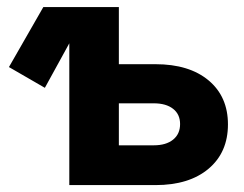

<svg xmlns="http://www.w3.org/2000/svg" viewBox="-20 -536 708 556"><path d="M109.9 -281.7 5.9 -341.8 105.5 -515.6H324.2V-350.1H430.2Q527.8 -350.1 584 -303.2Q640.1 -256.3 640.1 -175.8Q640.1 -94.7 584 -47.4Q527.8 0 430.2 0H180.7V-410.6ZM324.2 -236.8V-115.2H425.3Q460.9 -115.2 481.2 -131.6Q501.5 -147.9 501.5 -176.8Q501.5 -205.1 481.2 -220.9Q460.9 -236.8 425.3 -236.8Z"/></svg>

Font: Inter Display
Style: Bold
Weight: 700
Designer: Rasmus Andersson
Foundry: rsms
Version: Version 4.001;git-9221beed3